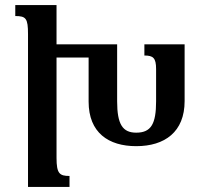

<svg xmlns="http://www.w3.org/2000/svg" viewBox="-20 -734 799 754"><path d="M202 -114V-508H328V-335C328 -213 406 -160 515 -160C627 -160 705 -216 705 -337V-560H547V-516C581 -516 593 -507 593 -463V-336C593 -247 573 -213 515 -213C462 -213 440 -245 440 -336V-560H202V-714H40V-671C82 -671 90 -662 90 -600V0H253V-43C214 -43 202 -52 202 -114Z"/></svg>

Font: Noto Serif Armenian Condensed SemiBold
Style: Regular
Weight: 600
Width: 3
Designer: Monotype Design Team
Foundry: Monotype Imaging Inc.
Version: Version 2.008